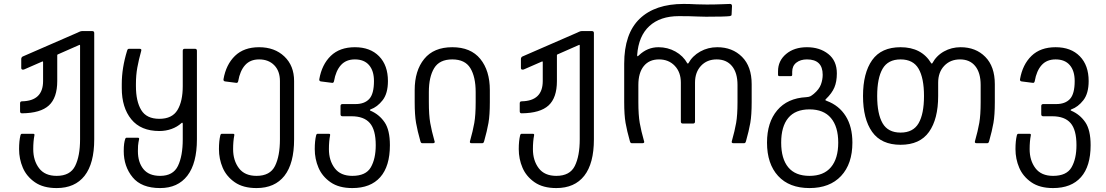

<svg xmlns="http://www.w3.org/2000/svg" viewBox="-20 -728 5620 976"><path d="M77 30Q77 -12 84 -40Q86 -48 92 -48H148Q157 -48 155 -40Q149 -10 149 30Q149 88 178.5 127Q208 166 268 166Q337 166 362 115.5Q387 65 387 -20V-496Q387 -502 382 -499L273 -451Q271 -450 271 -447V-316Q271 -231 228.5 -192Q186 -153 92 -152Q82 -152 82 -162V-203Q82 -213 92 -213Q199 -215 199 -316V-412Q199 -418 192 -414L105 -376Q102 -374 96 -374Q88 -374 88 -383V-428Q88 -433 90.5 -436.5Q93 -440 96 -441L374 -562Q376 -563 383.5 -566.5Q391 -570 397 -570H449Q459 -570 459 -560V-20Q459 103 410 165.5Q361 228 268 228Q200 228 157.5 198.5Q115 169 96 124.5Q77 80 77 30Z M609 40Q609 17 611 3Q613 -11 616 -20Q618 -28 624 -28H680Q689 -28 687 -20Q687 -18 684 -5Q681 8 681 40Q681 97 709 131.5Q737 166 794 166Q860 166 884.5 115.5Q909 65 909 -20V-98Q909 -103 907 -104Q905 -105 902 -102Q881 -83 852 -72.5Q823 -62 790 -62Q696 -62 647.5 -121.5Q599 -181 599 -280V-301Q599 -382 626 -470Q628 -476 630 -478Q632 -480 637 -480H689Q701 -480 698 -470Q685 -423 678 -384.5Q671 -346 671 -301V-290Q671 -213 698 -168.5Q725 -124 790 -124Q855 -124 882 -168.5Q909 -213 909 -290V-470Q909 -480 919 -480H971Q981 -480 981 -470V-20Q981 102 932.5 165Q884 228 794 228Q699 228 654 173Q609 118 609 40Z M1093 30Q1093 -12 1100 -40Q1102 -48 1108 -48H1164Q1173 -48 1171 -40Q1165 -10 1165 30Q1165 88 1194.5 127Q1224 166 1284 166Q1353 166 1378 115.5Q1403 65 1403 -20V-316Q1403 -367 1374 -396.5Q1345 -426 1297 -426Q1252 -426 1226 -397Q1200 -368 1191 -316Q1189 -305 1180 -307L1125 -314Q1115 -315 1116 -325Q1129 -400 1174.5 -444Q1220 -488 1297 -488Q1376 -488 1425.5 -441Q1475 -394 1475 -316V-20Q1475 103 1426 165.5Q1377 228 1284 228Q1216 228 1173.5 198.5Q1131 169 1112 124.5Q1093 80 1093 30Z M1580 30Q1580 -12 1587 -40Q1589 -48 1595 -48H1651Q1660 -48 1658 -40Q1652 -10 1652 30Q1652 88 1681.5 127Q1711 166 1771 166Q1840 166 1865 122.5Q1890 79 1890 10Q1890 -68 1860 -102.5Q1830 -137 1767 -137H1721Q1711 -137 1711 -147V-189Q1711 -199 1721 -199H1787Q1833 -199 1857 -225Q1881 -251 1881 -316Q1881 -368 1856 -397Q1831 -426 1784 -426Q1739 -426 1713 -397Q1687 -368 1678 -316Q1676 -305 1667 -307L1612 -314Q1602 -315 1603 -325Q1616 -400 1661.5 -444Q1707 -488 1784 -488Q1862 -488 1907 -442Q1952 -396 1952 -316Q1952 -253 1925 -218.5Q1898 -184 1864 -172Q1861 -171 1860.5 -168.5Q1860 -166 1864 -165Q1908 -146 1935 -106.5Q1962 -67 1962 10Q1962 117 1913 172.5Q1864 228 1771 228Q1703 228 1660.5 198.5Q1618 169 1599 124.5Q1580 80 1580 30Z M2160 -260V-209Q2160 -143 2167 -103Q2174 -63 2189 -10L2190 -7Q2190 0 2180 0H2128Q2123 0 2121 -2Q2119 -4 2117 -10Q2102 -63 2095 -103Q2088 -143 2088 -209V-270Q2088 -369 2136.5 -428.5Q2185 -488 2279 -488Q2373 -488 2421.5 -428.5Q2470 -369 2470 -270V-209Q2470 -143 2463 -103Q2456 -63 2441 -10Q2439 -4 2437 -2Q2435 0 2430 0H2378Q2366 0 2369 -10Q2384 -63 2391 -103Q2398 -143 2398 -209V-260Q2398 -337 2371 -381.5Q2344 -426 2279 -426Q2214 -426 2187 -381.5Q2160 -337 2160 -260Z M2617 30Q2617 -12 2624 -40Q2626 -48 2632 -48H2688Q2697 -48 2695 -40Q2689 -10 2689 30Q2689 88 2718.5 127Q2748 166 2808 166Q2877 166 2902 115.5Q2927 65 2927 -20V-496Q2927 -502 2922 -499L2813 -451Q2811 -450 2811 -447V-316Q2811 -231 2768.5 -192Q2726 -153 2632 -152Q2622 -152 2622 -162V-203Q2622 -213 2632 -213Q2739 -215 2739 -316V-412Q2739 -418 2732 -414L2645 -376Q2642 -374 2636 -374Q2628 -374 2628 -383V-428Q2628 -433 2630.5 -436.5Q2633 -440 2636 -441L2914 -562Q2916 -563 2923.5 -566.5Q2931 -570 2937 -570H2989Q2999 -570 2999 -560V-20Q2999 103 2950 165.5Q2901 228 2808 228Q2740 228 2697.5 198.5Q2655 169 2636 124.5Q2617 80 2617 30Z M3479 -406Q3500 -444 3539.5 -466Q3579 -488 3626 -488Q3703 -488 3752 -439Q3801 -390 3801 -300V-209Q3801 -143 3794 -103Q3787 -63 3772 -10Q3770 -4 3768 -2Q3766 0 3761 0H3709Q3697 0 3700 -10Q3715 -63 3722 -103Q3729 -143 3729 -209V-296Q3729 -358 3701 -392Q3673 -426 3623 -426Q3574 -426 3543.5 -393.5Q3513 -361 3513 -308V-110Q3513 -100 3503 -100H3451Q3441 -100 3441 -110V-308Q3441 -361 3410 -393.5Q3379 -426 3330 -426Q3280 -426 3252.5 -392Q3225 -358 3225 -296V-209Q3225 -143 3232 -103Q3239 -63 3254 -10L3255 -7Q3255 0 3245 0H3193Q3188 0 3186 -2Q3184 -4 3182 -10Q3167 -63 3160 -103Q3153 -143 3153 -209V-404Q3153 -557 3231.5 -632.5Q3310 -708 3455 -708Q3486 -708 3522 -706L3573 -705Q3614 -705 3649.5 -706.5Q3685 -708 3691 -708Q3701 -708 3701 -697L3699 -655Q3699 -650 3696.5 -648.5Q3694 -647 3689 -646Q3666 -643 3569 -643Q3542 -643 3528 -644Q3488 -646 3431 -646Q3336 -646 3281 -595.5Q3226 -545 3219 -449V-446Q3219 -442 3221 -442Q3223 -442 3228 -447Q3271 -488 3327 -488Q3374 -488 3413.5 -466Q3453 -444 3474 -406Q3475 -405 3476.5 -405Q3478 -405 3479 -406Z M3879 -3Q3879 -106 3931 -167.5Q3983 -229 4078 -234Q4092 -235 4099 -238.5Q4106 -242 4117 -251Q4144 -274 4153 -298.5Q4162 -323 4162 -348Q4162 -426 4082 -426Q4049 -426 4028 -409.5Q4007 -393 4007 -363V-348Q4007 -341 4000 -341H3942Q3935 -341 3935 -348V-366Q3935 -419 3976 -453.5Q4017 -488 4082 -488Q4147 -488 4190.5 -453.5Q4234 -419 4234 -355Q4234 -313 4221.5 -283.5Q4209 -254 4179 -225Q4175 -221 4175 -220Q4175 -218 4183 -215Q4245 -192 4279 -138Q4313 -84 4313 -3Q4313 105 4255.5 166.5Q4198 228 4095 228Q3992 228 3935.5 166.5Q3879 105 3879 -3ZM4095 166Q4167 166 4204 122Q4241 78 4241 -3Q4241 -84 4204 -128Q4167 -172 4095 -172Q4023 -172 3987 -128.5Q3951 -85 3951 -3Q3951 79 3987 122.5Q4023 166 4095 166Z M4367 -240Q4367 -357 4413.5 -422.5Q4460 -488 4558 -488Q4665 -488 4714 -406Q4715 -405 4716.5 -405Q4718 -405 4719 -406Q4740 -445 4778.5 -466.5Q4817 -488 4863 -488Q4940 -488 4988.5 -439Q5037 -390 5037 -300V-209Q5037 -143 5030 -103Q5023 -63 5008 -10Q5006 -4 5004 -2Q5002 0 4997 0H4945Q4933 0 4936 -10Q4951 -63 4958 -103Q4965 -143 4965 -209V-296Q4965 -358 4937.5 -392Q4910 -426 4860 -426Q4811 -426 4780 -393.5Q4749 -361 4749 -308V-240Q4749 -123 4702.5 -57.5Q4656 8 4558 8Q4460 8 4413.5 -57.5Q4367 -123 4367 -240ZM4558 -54Q4622 -54 4649.5 -101.5Q4677 -149 4677 -240Q4677 -331 4649.5 -378.5Q4622 -426 4558 -426Q4494 -426 4466.5 -378.5Q4439 -331 4439 -240Q4439 -149 4466.5 -101.5Q4494 -54 4558 -54Z M5142 30Q5142 -12 5149 -40Q5151 -48 5157 -48H5213Q5222 -48 5220 -40Q5214 -10 5214 30Q5214 88 5243.5 127Q5273 166 5333 166Q5402 166 5427 122.5Q5452 79 5452 10Q5452 -68 5422 -102.5Q5392 -137 5329 -137H5283Q5273 -137 5273 -147V-189Q5273 -199 5283 -199H5349Q5395 -199 5419 -225Q5443 -251 5443 -316Q5443 -368 5418 -397Q5393 -426 5346 -426Q5301 -426 5275 -397Q5249 -368 5240 -316Q5238 -305 5229 -307L5174 -314Q5164 -315 5165 -325Q5178 -400 5223.5 -444Q5269 -488 5346 -488Q5424 -488 5469 -442Q5514 -396 5514 -316Q5514 -253 5487 -218.5Q5460 -184 5426 -172Q5423 -171 5422.5 -168.5Q5422 -166 5426 -165Q5470 -146 5497 -106.5Q5524 -67 5524 10Q5524 117 5475 172.5Q5426 228 5333 228Q5265 228 5222.5 198.5Q5180 169 5161 124.5Q5142 80 5142 30Z"/></svg>

Font: Barlow GEO
Style: Regular
Weight: 400
Designer: Jeremy Tribby
Foundry: Tribby Type
Version: Version 1.408